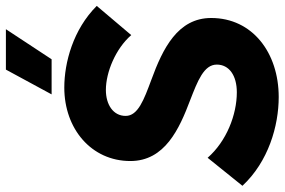

<svg xmlns="http://www.w3.org/2000/svg" viewBox="-177 -775 965 651"><g transform="rotate(-90 305.5 -449.5)"><path d="M302 13C452 13 570 -76 570 -216C570 -329 467 -380 360 -419C293 -444 238 -464 238 -506C238 -548 276 -573 326 -573C386 -573 466 -540 512 -487L611 -604C531 -684 419 -714 334 -714C194 -714 85 -622 85 -490C85 -373 194 -324 292 -287C356 -262 412 -241 412 -197C412 -155 375 -129 318 -129C242 -129 152 -164 96 -228L1 -110C83 -22 204 13 302 13ZM532 -912H395L311 -757H430Z"/></g></svg>

Font: Fixel Display
Style: Bold Italic
Weight: 700
Italic angle: -10°
Designer: AlfaBravo + MacPaw
Foundry: Kyrylo Tkachov, Marchela Mozhyna, Serhii Makarenko, Maria Weinstein, Zakhar Kryvoshyya
Version: Version 1.210;Glyphs 3.2 (3217)